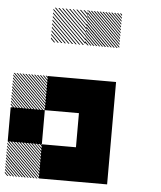

<svg xmlns="http://www.w3.org/2000/svg" viewBox="-58 -884 782 934"><g transform="rotate(5 333.0 -417.0)"><path d="M167.5 -155.8 155.8 -167.5H161.7L167.5 -161.7ZM167.5 -141.7 141.7 -167.5H147.5L167.5 -147.5ZM167.5 -127.5 127.5 -167.5H133.3L167.5 -133.3ZM167.5 -113.3 113.3 -167.5H119.2L167.5 -119.2ZM167.5 -99.2 99.2 -167.5H105L167.5 -105ZM167.5 -85 85 -167.5H90.8L167.5 -90.8ZM167.5 -70.8 70.8 -167.5H76.7L167.5 -76.7ZM167.5 -56.7 56.7 -167.5H62.5L167.5 -62.5ZM167.5 -42.5 42.5 -167.5H48.3L167.5 -48.3ZM167.5 -28.3 28.3 -167.5H34.2L167.5 -34.2ZM167.5 -14.2 14.2 -167.5H20L167.5 -20ZM167.5 0 0 -167.5H5.8L167.5 -5.8ZM154.2 0.8 -0.8 -154.2V-160L160 0.8ZM140 0.8 -0.8 -140V-145.8L145.8 0.8ZM125.8 0.8 -0.8 -125.8V-131.7L131.7 0.8ZM111.7 0.8 -0.8 -111.7V-117.5L117.5 0.8ZM96.7 0.8 -0.8 -96.7V-103.3L103.3 0.8ZM83.3 0.8 -0.8 -83.3V-89.2L89.2 0.8ZM69.2 0.8 -0.8 -69.2V-75L75 0.8ZM55 0.8 -0.8 -55V-60.8L60.8 0.8ZM40.8 0.8 -0.8 -40.8V-46.7L46.7 0.8ZM26.7 0.8 -0.8 -26.7V-32.5L32.5 0.8ZM12.5 0.8 -0.8 -12.5V-18.3L18.3 0.8ZM167.5 -489.2 155.8 -500.8H161.7L167.5 -495ZM167.5 -475 141.7 -500.8H147.5L167.5 -480.8ZM167.5 -460.8 127.5 -500.8H133.3L167.5 -466.7ZM167.5 -446.7 113.3 -500.8H119.2L167.5 -452.5ZM167.5 -432.5 99.2 -500.8H105L167.5 -438.3ZM167.5 -418.3 85 -500.8H90.8L167.5 -424.2ZM167.5 -404.2 70.8 -500.8H76.7L167.5 -410ZM167.5 -390 56.7 -500.8H62.5L167.5 -395.8ZM167.5 -375.8 42.5 -500.8H48.3L167.5 -381.7ZM167.5 -361.7 28.3 -500.8H34.2L167.5 -367.5ZM167.5 -347.5 14.2 -500.8H20L167.5 -353.3ZM167.5 -333.3 0 -500.8H5.8L167.5 -339.2ZM154.2 -332.5 -0.8 -487.5V-493.3L160 -332.5ZM140 -332.5 -0.8 -473.3V-479.2L145.8 -332.5ZM125.8 -332.5 -0.8 -459.2V-465L131.7 -332.5ZM111.7 -332.5 -0.8 -445V-450.8L117.5 -332.5ZM96.7 -332.5 -0.8 -430V-436.7L103.3 -332.5ZM83.3 -332.5 -0.8 -416.7V-422.5L89.2 -332.5ZM69.2 -332.5 -0.8 -402.5V-408.3L75 -332.5ZM55 -332.5 -0.8 -388.3V-394.2L60.8 -332.5ZM40.8 -332.5 -0.8 -374.2V-380L46.7 -332.5ZM26.7 -332.5 -0.8 -360V-365.8L32.5 -332.5ZM12.5 -332.5 -0.8 -345.8V-351.7L18.3 -332.5ZM500.8 -822.5 489.2 -834.2H495L500.8 -828.3ZM500.8 -808.3 475 -834.2H480.8L500.8 -814.2ZM500.8 -794.2 460.8 -834.2H466.7L500.8 -800ZM500.8 -780 446.7 -834.2H452.5L500.8 -785.8ZM500.8 -765.8 432.5 -834.2H438.3L500.8 -771.7ZM500.8 -751.7 418.3 -834.2H424.2L500.8 -757.5ZM500.8 -737.5 404.2 -834.2H410L500.8 -743.3ZM500.8 -723.3 390 -834.2H395.8L500.8 -729.2ZM500.8 -709.2 375.8 -834.2H381.7L500.8 -715ZM500.8 -695 361.7 -834.2H367.5L500.8 -700.8ZM500.8 -680.8 347.5 -834.2H353.3L500.8 -686.7ZM500.8 -666.7 333.3 -834.2H339.2L500.8 -672.5ZM487.5 -665.8 332.5 -820.8V-826.7L493.3 -665.8ZM473.3 -665.8 332.5 -806.7V-812.5L479.2 -665.8ZM459.2 -665.8 332.5 -792.5V-798.3L465 -665.8ZM445 -665.8 332.5 -778.3V-784.2L450.8 -665.8ZM430 -665.8 332.5 -763.3V-770L436.7 -665.8ZM416.7 -665.8 332.5 -750V-755.8L422.5 -665.8ZM402.5 -665.8 332.5 -735.8V-741.7L408.3 -665.8ZM388.3 -665.8 332.5 -721.7V-727.5L394.2 -665.8ZM374.2 -665.8 332.5 -707.5V-713.3L380 -665.8ZM360 -665.8 332.5 -693.3V-699.2L365.8 -665.8ZM345.8 -665.8 332.5 -679.2V-685L351.7 -665.8ZM334.2 -829.2 329.2 -834.2H334.2ZM334.2 -811.7 311.7 -834.2H317.5L334.2 -817.5ZM334.2 -794.2 294.2 -834.2H300L334.2 -800ZM334.2 -776.7 276.7 -834.2H282.5L334.2 -782.5ZM334.2 -759.2 259.2 -834.2H264.2L334.2 -764.2ZM334.2 -741.7 241.7 -834.2H247.5L334.2 -747.5ZM334.2 -724.2 224.2 -834.2H230L334.2 -730ZM334.2 -706.7 206.7 -834.2H212.5L334.2 -712.5ZM334.2 -689.2 189.2 -834.2H195L334.2 -695ZM334.2 -671.7 171.7 -834.2H177.5L334.2 -677.5ZM322.5 -665.8 165.8 -822.5V-828.3L328.3 -665.8ZM305 -665.8 165.8 -805V-810.8L310.8 -665.8ZM287.5 -665.8 165.8 -787.5V-793.3L293.3 -665.8ZM270 -665.8 165.8 -770V-775.8L275.8 -665.8ZM252.5 -665.8 165.8 -752.5V-758.3L258.3 -665.8ZM235 -665.8 165.8 -735V-740.8L240.8 -665.8ZM217.5 -665.8 165.8 -717.5V-723.3L223.3 -665.8ZM200 -665.8 165.8 -700V-705.8L205.8 -665.8ZM182.5 -665.8 165.8 -682.5V-688.3L188.3 -665.8ZM334.2 -834.2H335L334.2 -835ZM333.3 -166.7H500V0H333.3ZM166.7 -166.7H500V0H166.7ZM333.3 -333.3H500V0H333.3ZM0 -333.3H166.7V-166.7H0ZM333.3 -500H500V-166.7H333.3ZM166.7 -500H500V-333.3H166.7Z"/></g></svg>

Font: 0xA000-Pixelated
Style: Pixelated
Weight: 400
Version: Version 0.1